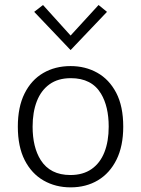

<svg xmlns="http://www.w3.org/2000/svg" viewBox="-20 -756 576 786"><path d="M269 11Q207.5 11 158.5 -17Q109.5 -45 81.2 -100.2Q53 -155.5 53 -237.5Q53 -318 80.5 -373.2Q108 -428.5 156.8 -457Q205.5 -485.5 269 -485.5Q329.5 -485.5 378.2 -458.2Q427 -431 455.8 -376Q484.5 -321 484.5 -237.5Q484.5 -158 457 -102.5Q429.5 -47 381 -18Q332.5 11 269 11ZM268 -39.5Q320 -39.5 355 -64Q390 -88.5 407.5 -133Q425 -177.5 425 -237.5Q425 -320 393.5 -372.5Q355.5 -436 270 -436Q217.5 -436 182.8 -411Q148 -386 130.8 -341.5Q113.5 -297 113.5 -237.5Q113.5 -153.5 146.5 -101Q185.5 -39.5 268 -39.5ZM269 -551 120 -707.5 156 -735.5 269 -610.5 383.5 -735.5 418 -707.5Z"/></svg>

Font: Betina Sans Light
Style: Regular
Weight: 300
Designer: Jonathan Pinhorn (font) & Cristiano Sobral (main changes)
Version: Version 2.001;October 6, 2020;FontCreator 13.0.0.2681 64-bit